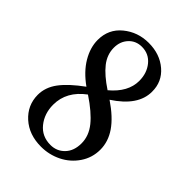

<svg xmlns="http://www.w3.org/2000/svg" viewBox="-198 -758 865 865"><g transform="rotate(45 234.5 -326.0)"><path d="M221.2 11.2Q144.5 11.2 95.2 -33.2Q45.9 -77.6 45.4 -143.6Q45.4 -191.9 77.1 -234.4Q108.9 -276.9 174.8 -324.7Q118.7 -364.7 90.1 -413.1Q61.5 -461.4 61.5 -509.8Q61.5 -578.6 113 -620.8Q164.6 -663.1 233.9 -663.1Q305.2 -663.1 352.8 -622.3Q400.4 -581.5 399.9 -518.1Q400.4 -428.7 290 -356.9Q356.4 -312 388.2 -265.9Q419.9 -219.7 419.9 -168.5Q419.9 -117.2 391.6 -75.4Q363.3 -33.7 317.9 -11.2Q272.5 11.2 221.2 11.2ZM137.7 -536.6Q137.7 -492.7 166.7 -455.8Q195.8 -418.9 253.4 -380.9Q324.7 -440.4 324.7 -511.7Q324.7 -561 296.9 -595Q269 -628.9 224.6 -628.9Q186.5 -628.9 162.1 -602.5Q137.7 -576.2 137.7 -536.6ZM245.6 -24.4Q285.6 -24.4 312.7 -52.5Q339.8 -80.6 339.8 -128.9Q339.8 -176.3 306.4 -217.8Q272.9 -259.3 204.6 -304.7Q126 -246.6 126 -161.6Q126 -105 158.4 -64.7Q190.9 -24.4 245.6 -24.4Z"/></g></svg>

Font: Elstob 10pt Medium
Style: Regular
Weight: 500
Designer: Peter S. Baker
Version: Version 1.015